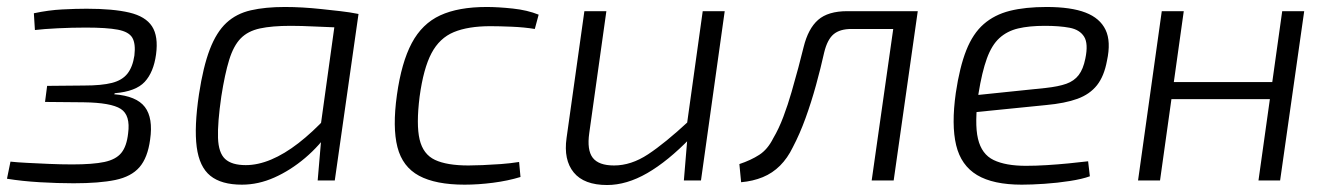

<svg xmlns="http://www.w3.org/2000/svg" viewBox="-20 -517 3812 550"><path d="M228 -492Q304 -492 350.5 -481Q397 -470 415.5 -441.5Q434 -413 427 -361Q420 -310 394.5 -282.5Q369 -255 309 -250L307 -247Q371 -242 395 -210.5Q419 -179 410 -117Q403 -65 379.5 -38Q356 -11 310.5 -1.5Q265 8 191 8Q145 8 94 5Q43 2 0 -5L10 -54Q28 -52 57 -50.5Q86 -49 120.5 -47.5Q155 -46 187 -46Q246 -46 279 -53Q312 -60 327.5 -79Q343 -98 347 -135Q354 -187 326 -205Q298 -223 219 -224L109 -225L115 -271L221 -272Q271 -272 300.5 -279.5Q330 -287 345 -306Q360 -325 365 -358Q369 -392 359 -409Q349 -426 317.5 -432Q286 -438 226 -438Q186 -438 145.5 -436Q105 -434 80 -431L77 -479Q119 -488 158.5 -490Q198 -492 228 -492Z M796 -497Q821 -497 847 -495.5Q873 -494 901 -491Q929 -488 955.5 -485Q982 -482 1007 -477L979 -437Q925 -439 883.5 -441Q842 -443 813 -443Q759 -443 724.5 -435.5Q690 -428 669.5 -407Q649 -386 636.5 -345.5Q624 -305 614 -241Q603 -165 604.5 -122Q606 -79 625 -61.5Q644 -44 684 -44Q719 -44 757 -60Q795 -76 835 -107Q875 -138 916 -182L927 -146Q896 -100 854 -64.5Q812 -29 766 -8.5Q720 12 673 12Q614 12 582.5 -13.5Q551 -39 543.5 -96Q536 -153 550 -247Q562 -326 581 -375.5Q600 -425 628.5 -451.5Q657 -478 698.5 -487.5Q740 -497 796 -497ZM943 -477H1007L939 0H890L900 -117L894 -124Z M1374 -497Q1407 -497 1449 -492.5Q1491 -488 1523 -475L1512 -434Q1482 -439 1445.5 -440.5Q1409 -442 1385 -442Q1321 -442 1280 -425Q1239 -408 1216 -364.5Q1193 -321 1182 -240Q1172 -160 1182 -117.5Q1192 -75 1226 -59Q1260 -43 1322 -43Q1337 -43 1362 -44Q1387 -45 1414.5 -47Q1442 -49 1467 -53L1471 -10Q1435 1 1392.5 6.5Q1350 12 1311 12Q1228 12 1180.5 -13.5Q1133 -39 1118.5 -95.5Q1104 -152 1117 -245Q1130 -338 1159.5 -393.5Q1189 -449 1241 -473Q1293 -497 1374 -497Z M1717 -485 1668 -136Q1661 -87 1678 -65Q1695 -43 1739 -43Q1788 -43 1836.5 -75Q1885 -107 1953 -170L1958 -122Q1893 -55 1834 -21Q1775 13 1719 13Q1653 13 1623.5 -23Q1594 -59 1603 -122L1654 -485ZM2056 -485 1988 0H1939L1950 -133L1946 -148L1993 -485Z M2596 -485 2589 -434H2419Q2386 -434 2368 -419Q2350 -404 2341 -367Q2331 -322 2317.5 -273Q2304 -224 2287.5 -178.5Q2271 -133 2251 -95Q2236 -64 2214.5 -42.5Q2193 -21 2165 -9.5Q2137 2 2103 5L2098 -47Q2131 -58 2155 -73.5Q2179 -89 2195 -121Q2211 -148 2224 -182.5Q2237 -217 2247.5 -253.5Q2258 -290 2267 -323.5Q2276 -357 2282 -382Q2295 -435 2323.5 -460Q2352 -485 2407 -485ZM2609 -485 2540 0H2477L2546 -485Z M2978 -497Q3048 -497 3089.5 -481Q3131 -465 3147 -431.5Q3163 -398 3151 -343Q3143 -299 3122.5 -273Q3102 -247 3066.5 -234Q3031 -221 2976 -216L2737 -192L2743 -241L2975 -265Q3012 -269 3034.5 -277Q3057 -285 3070 -302Q3083 -319 3089 -349Q3098 -392 3085.5 -412Q3073 -432 3044 -437.5Q3015 -443 2973 -443Q2928 -443 2896.5 -435.5Q2865 -428 2843 -408Q2821 -388 2807 -349.5Q2793 -311 2783 -249Q2771 -164 2781.5 -119.5Q2792 -75 2826.5 -58.5Q2861 -42 2919 -42Q2947 -42 2979 -44Q3011 -46 3041.5 -49Q3072 -52 3097 -55L3102 -12Q3080 -4 3044.5 1.5Q3009 7 2972 9.5Q2935 12 2907 12Q2825 12 2779 -15.5Q2733 -43 2719 -101Q2705 -159 2718 -251Q2729 -325 2748 -373Q2767 -421 2798 -448Q2829 -475 2873 -486Q2917 -497 2978 -497Z M3371 -485 3303 0H3240L3308 -485ZM3634 -282 3627 -233H3330L3337 -282ZM3716 -485 3647 0H3585L3653 -485Z"/></svg>

Font: Exo 2 Light
Style: Italic
Weight: 300
Italic angle: -8°
Designer: Natanael Gama
Foundry: Natanael Gama
Version: Version 2.010